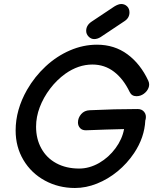

<svg xmlns="http://www.w3.org/2000/svg" viewBox="-20 -939 778 958"><path d="M354 -1Q409 -1 464 -23Q519 -45 566.5 -84Q614 -123 649 -175Q701 -253 705 -338L707 -345Q711 -366 699.5 -380.5Q688 -395 667 -395Q554 -395 428 -389Q401 -388 385 -369.5Q369 -351 369 -328Q369 -311 380 -299.5Q391 -288 411 -289Q511 -293 599 -295Q590 -245 556.5 -199.5Q523 -154 475 -126Q426 -98 375 -98Q310 -98 261 -124.5Q212 -151 186 -199Q160 -246 160 -307Q160 -356 178.5 -404.5Q197 -453 230 -496.5Q263 -540 306 -571Q371 -617 441 -617Q502 -617 549 -581Q596 -545 627 -480Q637 -459 661 -459Q681 -459 697.5 -471Q714 -483 721 -500.5Q728 -518 720 -536Q681 -620 616 -668Q551 -716 464 -716Q395 -716 329 -687.5Q263 -659 208 -608Q153 -557 115 -491Q58 -391 58 -288Q58 -206 97 -140.5Q136 -75 204 -38Q272 -1 354 -1ZM450 -744Q466 -744 482 -754L602 -834Q626 -850 626 -877Q626 -896 614 -907.5Q602 -919 585 -919Q571 -919 551 -907L437 -831Q410 -813 410 -785Q410 -769 422 -756.5Q434 -744 450 -744Z"/></svg>

Font: Balsamiq Sans
Style: Italic
Weight: 400
Italic angle: -12°
Designer: Michael Angeles
Foundry: Balsamiq SRL
Version: Version 1.020; ttfautohint (v1.8.4.7-5d5b);gftools[0.9.26]